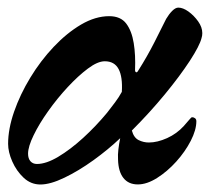

<svg xmlns="http://www.w3.org/2000/svg" viewBox="-20 -473 564 507"><path d="M86.7 14.2Q61.5 14.2 42.4 -3.7Q23.4 -21.6 12.4 -46.6Q1.4 -71.7 1.4 -93.1Q1.4 -132.3 17.2 -178Q33 -223.6 60.1 -268.1Q87.1 -312.6 121.8 -349.3Q156.5 -386 194.2 -408.2Q232 -430.3 268.3 -430.3Q298.5 -430.3 313.3 -410.8Q328 -391.2 333.1 -359.2Q338.3 -327.2 336.6 -288.1Q336.6 -283.5 339.4 -282.2Q342.1 -281 345.5 -287.3Q368.5 -323.6 387.6 -361.1Q406.6 -398.6 418.8 -423.2Q426.2 -435.7 434.8 -444.3Q443.4 -452.9 450.9 -452.9Q463.2 -452.9 477.7 -442.5Q492.1 -432.1 503.2 -416.6Q514.2 -401.1 514.2 -385.6Q514.2 -382 513.7 -378.8Q513.2 -375.5 512.2 -372.5Q507.4 -352.6 481.3 -312.4Q455.1 -272.3 415.3 -223.9Q375.5 -175.6 328.2 -128.3Q333.3 -109.5 346 -103.1Q358.8 -96.7 373.1 -96.7Q395.5 -96.7 421.3 -108.3Q447 -120 465.4 -140.3Q474.5 -150.4 479.9 -157Q485.4 -163.5 486.7 -163.5Q491.6 -163.5 495 -160.8Q498.5 -158.2 498.5 -152.9Q498.5 -130 483.8 -101.3Q469.1 -72.7 445.6 -46.5Q422.1 -20.4 395 -3.2Q367.9 14 343.9 14Q319.4 14 306 -2.9Q292.5 -19.8 291.7 -51.7Q290.9 -64.6 292.6 -78.6Q294.2 -92.6 297.4 -108.1Q265.9 -78.2 226.7 -49.9Q187.5 -21.7 150.2 -3.8Q112.9 14.2 86.7 14.2ZM77.6 -40Q101.9 -40 133.8 -59Q165.7 -78 199.6 -108.9Q233.4 -139.8 262.8 -175.3Q273.6 -189 283.8 -202.7Q294.1 -216.4 301.7 -230.4Q304.1 -270 293.2 -290.6Q282.3 -311.2 256.7 -311.2Q237.8 -311.2 212.1 -291.9Q186.4 -272.7 158.8 -243Q131.1 -213.2 107.3 -179.6Q83.4 -146.1 68.8 -115.9Q54.1 -85.8 54.1 -67.2Q54.1 -54.5 60.4 -47.2Q66.8 -40 77.6 -40Z"/></svg>

Font: EB Garamond
Style: Italic
Weight: 400
Italic angle: -17.2°
Designer: Georg Duffner and Octavio Pardo
Foundry: Georg Duffner
Version: Version 1.001